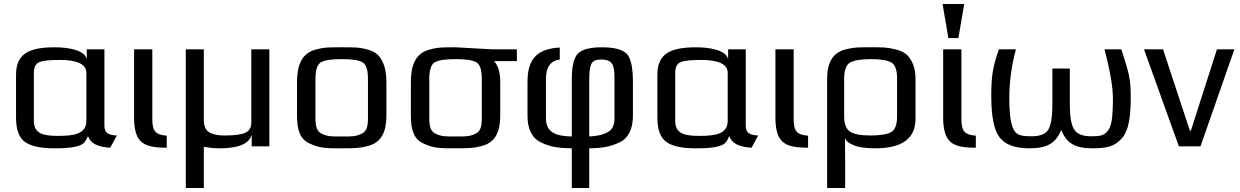

<svg xmlns="http://www.w3.org/2000/svg" viewBox="-20 -730 6185 958"><path d="M501 -103V-484H413V-432C408 -481 315 -494 256 -494C133 -494 60 -468 60 -357V-144C60 -85 74 -45 103 -23C132 -1 181 10 251 10C295 10 329 8 352 3C396 -7 403 -16 419 -51C430 -16 467 4 530 7L563 -54C522 -56 501 -65 501 -103ZM270 -52C197 -52 149 -62 149 -127V-366C149 -393 157 -411 174 -419C190 -427 225 -431 278 -431C367 -431 411 -409 411 -366V-127C411 -61 348 -52 270 -52Z M740 -136V-484H649V-141C649 -108 653 -82 660 -62C680 -3 734 7 812 7V-53C756 -57 740 -76 740 -136Z M1324 0V-484H1234V-119C1234 -94 1224 -77 1205 -68C1186 -59 1151 -54 1101 -54C1078 -54 1060 -56 1045 -61C1010 -70 997 -93 997 -134V-484H907V208H997V2C1020 7 1046 10 1075 10C1171 10 1225 -13 1236 -59V0Z M1908 -321C1908 -353 1904 -380 1897 -402C1881 -445 1864 -467 1820 -481C1773 -495 1748 -494 1685 -494C1622 -494 1597 -495 1550 -481C1486 -462 1462 -405 1462 -321V-153C1462 -82 1477 -35 1525 -14C1575 10 1609 10 1685 10C1746 10 1774 10 1821 -3C1883 -21 1908 -72 1908 -153ZM1816 -140C1816 -100 1810 -74 1783 -62C1753 -48 1732 -49 1685 -49C1638 -49 1617 -48 1587 -62C1560 -74 1554 -100 1554 -140V-336C1554 -381 1563 -408 1581 -419C1599 -430 1634 -435 1685 -435C1736 -435 1771 -430 1789 -419C1807 -408 1816 -381 1816 -336Z M2253 -494C2190 -494 2165 -495 2118 -481C2054 -462 2030 -405 2030 -321V-153C2030 -82 2045 -35 2093 -14C2143 10 2177 10 2253 10C2314 10 2342 10 2389 -3C2451 -21 2476 -72 2476 -153V-319C2476 -368 2466 -403 2445 -425H2559V-484H2432C2415 -484 2271 -494 2253 -494ZM2384 -140C2384 -100 2378 -74 2351 -62C2321 -48 2300 -49 2253 -49C2206 -49 2185 -48 2155 -62C2128 -74 2122 -100 2122 -140V-336C2122 -381 2131 -408 2149 -419C2167 -430 2202 -435 2253 -435C2304 -435 2339 -430 2357 -419C2375 -408 2384 -381 2384 -336Z M2833 208H2920V10C2987 9 3025 2 3072 -20C3116 -41 3138 -87 3138 -153V-321C3138 -393 3128 -440 3107 -462C3086 -483 3045 -494 2983 -494C2924 -494 2885 -484 2864 -463C2843 -442 2833 -399 2833 -332V-49C2758 -51 2704 -66 2704 -140V-336C2704 -395 2727 -427 2773 -433V-493C2663 -486 2612 -440 2612 -321V-153C2612 -86 2634 -41 2680 -19C2726 3 2765 9 2833 10ZM3046 -336V-140C3046 -106 3035 -83 3013 -71C2991 -58 2960 -51 2920 -49V-334C2920 -372 2924 -398 2931 -412C2938 -426 2954 -433 2979 -433C3039 -433 3046 -403 3046 -336Z M3701 -103V-484H3613V-432C3608 -481 3515 -494 3456 -494C3333 -494 3260 -468 3260 -357V-144C3260 -85 3274 -45 3303 -23C3332 -1 3381 10 3451 10C3495 10 3529 8 3552 3C3596 -7 3603 -16 3619 -51C3630 -16 3667 4 3730 7L3763 -54C3722 -56 3701 -65 3701 -103ZM3470 -52C3397 -52 3349 -62 3349 -127V-366C3349 -393 3357 -411 3374 -419C3390 -427 3425 -431 3478 -431C3567 -431 3611 -409 3611 -366V-127C3611 -61 3548 -52 3470 -52Z M3940 -136V-484H3849V-141C3849 -108 3853 -82 3860 -62C3880 -3 3934 7 4012 7V-53C3956 -57 3940 -76 3940 -136Z M4196 -44C4199 -29 4213 -16 4238 -6C4263 5 4299 10 4348 10C4481 10 4548 -39 4548 -137V-336C4548 -365 4544 -390 4535 -411C4517 -452 4497 -471 4451 -483C4403 -495 4382 -494 4323 -494C4264 -494 4243 -495 4197 -483C4134 -466 4107 -417 4107 -336V208H4197V71C4197 50 4196 -23 4196 -44ZM4456 -149C4456 -108 4446 -82 4427 -71C4408 -60 4373 -54 4324 -54C4276 -54 4242 -60 4222 -73C4202 -86 4192 -111 4192 -149V-339C4192 -380 4202 -406 4222 -418C4241 -429 4276 -435 4325 -435C4374 -435 4409 -429 4428 -418C4447 -406 4456 -380 4456 -339Z M4777 -136V-484H4686V-141C4686 -108 4690 -82 4697 -62C4717 -3 4771 7 4849 7V-53C4793 -57 4777 -76 4777 -136ZM4762 -540 4791 -710H4683L4712 -540Z M4926 -252C4926 -149 4940 -79 4968 -44C4996 -8 5045 10 5116 10C5205 10 5248 -15 5275 -82C5302 -15 5343 10 5432 10C5504 10 5541 0 5576 -38C5616 -83 5622 -158 5622 -252C5622 -292 5619 -328 5612 -359C5605 -390 5592 -432 5575 -484H5491C5519 -377 5533 -296 5533 -239C5533 -195 5531 -161 5528 -136C5525 -111 5518 -92 5509 -79C5488 -53 5470 -50 5423 -50C5381 -50 5353 -62 5339 -85C5325 -108 5318 -149 5318 -208V-388H5231V-208C5231 -148 5224 -107 5211 -84C5198 -61 5170 -50 5127 -50C5062 -50 5041 -59 5027 -113C5020 -140 5016 -182 5016 -239C5016 -321 5027 -403 5049 -484H4964C4935 -400 4926 -356 4926 -252Z M6139 -484H6052L5922 -78H5917L5783 -484H5688L5862 0H5970Z"/></svg>

Font: Gamestation Text
Style: Bold
Weight: 400
Designer: Jonas Hecksher
Foundry: Jonas Hecksher, Playtypeª, e-types AS
Version: Version 1.003